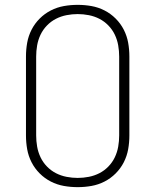

<svg xmlns="http://www.w3.org/2000/svg" viewBox="-20 -763 640 791"><path d="M300 8Q271 8 243 3Q215 -2 189.5 -15Q164 -28 143.5 -48.5Q123 -69 110 -94.5Q97 -120 92 -148Q87 -176 87 -205V-530Q87 -559 92 -587Q97 -615 110 -640.5Q123 -666 143.5 -686.5Q164 -707 189.5 -720Q215 -733 243 -738Q271 -743 300 -743Q329 -743 357 -738Q385 -733 410.5 -720Q436 -707 456.5 -686.5Q477 -666 490 -640.5Q503 -615 508 -587Q513 -559 513 -530V-205Q513 -176 508 -148Q503 -120 490 -94.5Q477 -69 456.5 -48.5Q436 -28 410.5 -15Q385 -2 357 3Q329 8 300 8ZM300 -30Q323 -30 346 -34.5Q369 -39 389.5 -49.5Q410 -60 426.5 -77Q443 -94 453 -115Q463 -136 467 -159Q471 -182 471 -205V-530Q471 -553 467 -576Q463 -599 453 -620Q443 -641 426.5 -658Q410 -675 389.5 -685.5Q369 -696 346 -700.5Q323 -705 300 -705Q277 -705 254 -700.5Q231 -696 210.5 -685.5Q190 -675 173.5 -658Q157 -641 147 -620Q137 -599 133 -576Q129 -553 129 -530V-205Q129 -182 133 -159Q137 -136 147 -115Q157 -94 173.5 -77Q190 -60 210.5 -49.5Q231 -39 254 -34.5Q277 -30 300 -30Z"/></svg>

Font: Iosevka Extralight Extended
Style: Regular
Weight: 200
Width: 7
Monospace: yes
Designer: Belleve Invis
Foundry: Belleve Invis
Version: Version 32.5.0; ttfautohint (v1.8.4)